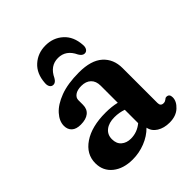

<svg xmlns="http://www.w3.org/2000/svg" viewBox="-197 -821 959 959"><g transform="rotate(-45 282.0 -342.0)"><path d="M42 -106Q42 -170 100.2 -209.5Q158.5 -249 256.5 -249Q299.5 -249 335 -240.5V-361Q335 -393.5 316.5 -411.2Q298 -429 265.5 -429Q237 -429 221 -417.5Q205 -406 205 -389V-356Q205 -326 184.8 -309.8Q164.5 -293.5 127.5 -293.5Q95.5 -293.5 79.2 -308.5Q63 -323.5 63 -349Q63 -382 90.8 -413.2Q118.5 -444.5 172.2 -464.8Q226 -485 305 -485Q390.5 -485 432.5 -447.2Q474.5 -409.5 474.5 -346V-99.5Q474.5 -77 495.5 -77Q502 -77 506.2 -79Q510.5 -81 514 -83.5Q517 -86 520 -88Q523 -90 527.5 -90Q548.5 -90 548.5 -65.5Q548.5 -37.5 521.2 -12.2Q494 13 448.5 13Q409.5 13 382 -4Q354.5 -21 348.5 -51Q318.5 -20.5 276 -3.8Q233.5 13 188 13Q122.5 13 82.2 -19.5Q42 -52 42 -106ZM185.5 -132.5Q185.5 -100.5 205.2 -83.8Q225 -67 255 -67Q299.5 -67 335 -96.5V-191Q320.5 -196 305 -198.8Q289.5 -201.5 272 -201.5Q232.5 -201.5 209 -183Q185.5 -164.5 185.5 -132.5ZM282 -610Q226 -610 198.5 -551.5Q187 -531 171.5 -531Q159 -531 152.5 -541.2Q146 -551.5 147.5 -568Q151.5 -630 189.5 -664.2Q227.5 -698.5 282 -698.5Q336.5 -698.5 374.5 -664.2Q412.5 -630 416.5 -568Q418 -551.5 411.2 -541.2Q404.5 -531 392.5 -531Q377 -531 365 -551.5Q338 -610 282 -610Z"/></g></svg>

Font: Fraunces 9pt SuperSoft SemiBold
Style: Regular
Weight: 600
Version: Version 1.000;[0bf87f6ff]